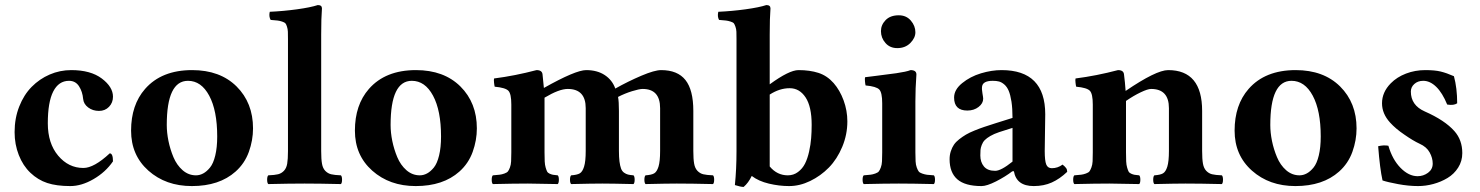

<svg xmlns="http://www.w3.org/2000/svg" viewBox="-20 -718 5790 751"><path d="M421.9 -86.9Q393.1 -44.9 346.2 -17.6Q299.3 9.8 254.9 9.8Q201.2 9.8 164.8 -2.2Q128.4 -14.2 99.1 -42Q69.8 -69.8 53.5 -111.6Q37.1 -153.3 37.1 -201.2Q37.1 -255.4 55.2 -301.3Q73.2 -347.2 103.8 -378.2Q134.3 -409.2 174.3 -426.5Q214.4 -443.8 258.8 -443.8Q334.5 -443.8 378.2 -410.9Q421.9 -377.9 421.9 -339.8Q421.9 -316.4 406.5 -300.3Q391.1 -284.2 367.2 -284.2Q342.8 -284.2 325 -297.6Q307.1 -311 305.2 -331.1Q302.7 -359.4 289.1 -380.6Q275.4 -401.9 250 -401.9Q209.5 -401.9 188.2 -360.1Q167 -318.4 167 -235.8Q167 -157.2 207.5 -109.1Q248 -61 306.2 -61Q347.7 -61 409.2 -118.2Q421.9 -118.2 421.9 -86.9Z M715.3 -401.9Q632.3 -401.9 632.3 -229Q632.3 -199.2 638.9 -166.7Q645.5 -134.3 658.4 -103.3Q671.4 -72.3 694.3 -52.2Q717.3 -32.2 746.6 -32.2Q761.2 -32.2 774.9 -39.6Q788.6 -46.9 801.5 -62.7Q814.5 -78.6 822 -109.9Q829.6 -141.1 829.6 -184.1Q829.6 -285.6 798.3 -343.8Q767.1 -401.9 715.3 -401.9ZM492.7 -207Q492.7 -307.6 547.4 -370.1Q611.8 -443.8 731.4 -443.8Q840.8 -443.8 905.3 -379.9Q969.7 -315.9 969.7 -215.8Q969.7 -169.4 953.4 -124Q937 -78.6 901.4 -46.9Q837.9 9.8 730.5 9.8Q628.4 9.8 560.5 -50.5Q492.7 -110.8 492.7 -207Z M1106.4 -127V-564.9Q1106.4 -584 1106 -594.2Q1105.5 -604.5 1102.5 -613.8Q1099.6 -623 1096.4 -626.7Q1093.3 -630.4 1083.7 -633.5Q1074.2 -636.7 1065.7 -637.7Q1057.1 -638.7 1038.6 -640.1Q1030.8 -653.8 1035.2 -671.9Q1088.4 -674.3 1141.8 -681.6Q1195.3 -689 1223.1 -698.2Q1239.3 -698.2 1239.3 -685.1Q1236.3 -647.9 1236.3 -583V-127Q1236.3 -95.2 1239.5 -77.4Q1242.7 -59.6 1252.4 -49.6Q1262.2 -39.6 1275.1 -36.4Q1288.1 -33.2 1313.5 -32.2Q1317.9 -27.8 1317.9 -15.1Q1317.9 -2.4 1313.5 2Q1227.5 0 1171.4 0Q1113.3 0 1029.3 2Q1024.9 -2.4 1024.9 -15.1Q1024.9 -27.8 1029.3 -32.2Q1054.7 -33.2 1067.6 -36.4Q1080.6 -39.6 1090.3 -49.6Q1100.1 -59.6 1103.3 -77.4Q1106.4 -95.2 1106.4 -127Z M1590.8 -401.9Q1507.8 -401.9 1507.8 -229Q1507.8 -199.2 1514.4 -166.7Q1521 -134.3 1533.9 -103.3Q1546.9 -72.3 1569.8 -52.2Q1592.8 -32.2 1622.1 -32.2Q1636.7 -32.2 1650.4 -39.6Q1664.1 -46.9 1677 -62.7Q1689.9 -78.6 1697.5 -109.9Q1705.1 -141.1 1705.1 -184.1Q1705.1 -285.6 1673.8 -343.8Q1642.6 -401.9 1590.8 -401.9ZM1368.2 -207Q1368.2 -307.6 1422.9 -370.1Q1487.3 -443.8 1606.9 -443.8Q1716.3 -443.8 1780.8 -379.9Q1845.2 -315.9 1845.2 -215.8Q1845.2 -169.4 1828.9 -124Q1812.5 -78.6 1776.9 -46.9Q1713.4 9.8 1606 9.8Q1503.9 9.8 1436 -50.5Q1368.2 -110.8 1368.2 -207Z M2109.9 -122.1Q2109.9 -100.6 2110.6 -86.7Q2111.3 -72.8 2114.3 -62.7Q2117.2 -52.7 2119.9 -47.4Q2122.6 -42 2129.6 -38.8Q2136.7 -35.6 2142.8 -34.4Q2148.9 -33.2 2161.6 -32.2Q2166 -27.8 2166 -15.1Q2166 -2.4 2161.6 2Q2075.7 0 2044.9 0Q1991.7 0 1907.7 2Q1903.3 -2.4 1903.3 -15.1Q1903.3 -27.8 1907.7 -32.2Q1926.3 -33.7 1934.6 -34.7Q1942.9 -35.6 1953.1 -39.3Q1963.4 -43 1967 -47.9Q1970.7 -52.7 1974.6 -63Q1978.5 -73.2 1979.2 -86.9Q1980 -100.6 1980 -122.1V-309.1Q1980 -351.1 1968.5 -363Q1957 -375 1915 -378.9Q1913.6 -383.8 1912.4 -395Q1911.1 -406.2 1912.6 -411.1Q1993.7 -421.4 2078.6 -443.8Q2100.6 -443.8 2102.1 -426.8Q2105 -403.8 2107.4 -374Q2231.4 -443.8 2272.9 -443.8Q2315.9 -443.8 2345.5 -424.3Q2375 -404.8 2386.7 -371.6Q2437 -399.9 2488.8 -421.9Q2540.5 -443.8 2565.9 -443.8Q2630.4 -443.8 2661.1 -405Q2691.9 -366.2 2691.9 -284.2V-127.9Q2691.9 -95.7 2695.1 -77.9Q2698.2 -60.1 2708 -49.8Q2717.8 -39.6 2730.7 -36.4Q2743.7 -33.2 2769 -32.2Q2773.4 -27.8 2773.4 -15.1Q2773.4 -2.4 2769 2Q2683.1 0 2627 0Q2588.9 0 2504.9 2Q2500.5 -2.4 2500.5 -15.1Q2500.5 -27.8 2504.9 -32.2Q2527.8 -33.7 2538.6 -39.8Q2549.3 -45.9 2555.7 -66.2Q2562 -86.4 2562 -127.9V-294.9Q2562 -370.1 2493.7 -370.1Q2480.5 -370.1 2452.1 -361.3Q2423.8 -352.5 2397.5 -338.9Q2400.9 -320.8 2400.9 -284.2V-127.9Q2400.9 -103 2403.1 -86.2Q2405.3 -69.3 2409.2 -58.8Q2413.1 -48.3 2420.9 -42.7Q2428.7 -37.1 2436.5 -35.2Q2444.3 -33.2 2458 -32.2Q2462.4 -27.8 2462.4 -15.1Q2462.4 -2.4 2458 2Q2372.1 0 2335.9 0Q2297.9 0 2213.9 2Q2209.5 -2.4 2209.5 -15.1Q2209.5 -27.8 2213.9 -32.2Q2236.8 -33.7 2247.6 -39.8Q2258.3 -45.9 2264.6 -66.2Q2271 -86.4 2271 -127.9V-294.9Q2271 -370.1 2200.7 -370.1Q2167 -370.1 2109.9 -335.9V-321.3Z M2860.8 -127V-564.9Q2860.8 -583.5 2860.4 -594Q2859.9 -604.5 2856.7 -613.5Q2853.5 -622.6 2850.6 -626.5Q2847.7 -630.4 2837.9 -633.5Q2828.1 -636.7 2819.6 -637.7Q2811 -638.7 2792.5 -640.1Q2785.2 -653.3 2789.6 -671.9Q2842.8 -674.3 2896.2 -681.6Q2949.7 -689 2977.5 -698.2Q2993.7 -698.2 2993.7 -685.1Q2990.7 -647.9 2990.7 -583V-388.2Q3066.9 -443.8 3103.5 -443.8Q3147.5 -443.8 3181.4 -432.9Q3215.3 -421.9 3240.7 -393.1Q3265.1 -365.2 3279.8 -325.2Q3294.4 -285.2 3294.4 -243.2Q3294.4 -191.4 3274.4 -143.6Q3254.4 -95.7 3222.2 -62.7Q3189.9 -29.8 3148.9 -10Q3107.9 9.8 3066.4 9.8Q3027.3 9.8 2987.3 0.2Q2947.3 -9.3 2920.4 -29.8Q2907.2 -2.4 2888.7 13.2Q2877.4 13.2 2854.5 5.9Q2860.8 -56.2 2860.8 -127ZM2990.7 -348.1V-66.9Q3019.5 -32.2 3061.5 -32.2Q3084 -32.2 3101.3 -45.2Q3118.7 -58.1 3128.7 -77.9Q3138.7 -97.7 3144.8 -125.2Q3150.9 -152.8 3152.8 -177.7Q3154.8 -202.6 3154.8 -230Q3154.8 -300.8 3131.1 -336.9Q3107.4 -373 3068.8 -373Q3029.3 -373 2990.7 -348.1Z M3560.5 -122.1Q3560.5 -100.6 3561.3 -86.9Q3562 -73.2 3565.9 -62.7Q3569.8 -52.2 3573.5 -47.4Q3577.1 -42.5 3587.2 -39.1Q3597.2 -35.6 3606 -34.4Q3614.7 -33.2 3632.8 -32.2Q3637.2 -27.8 3637.2 -15.1Q3637.2 -2.4 3632.8 2Q3546.9 0 3495.6 0Q3442.4 0 3358.4 2Q3354 -2.4 3354 -15.1Q3354 -27.8 3358.4 -32.2Q3377 -33.7 3385.3 -34.7Q3393.6 -35.6 3403.8 -39.3Q3414.1 -43 3417.7 -47.9Q3421.4 -52.7 3425.3 -63Q3429.2 -73.2 3429.9 -86.9Q3430.7 -100.6 3430.7 -122.1V-314Q3430.7 -356 3419.2 -367.9Q3407.7 -379.9 3365.7 -383.8Q3364.3 -388.7 3363.3 -399.9Q3362.3 -411.1 3363.8 -416Q3377.4 -418 3405 -421.1Q3432.6 -424.3 3448.7 -426.8L3485.8 -431.6Q3505.9 -434.6 3519.5 -437.5Q3533.2 -440.4 3541.5 -443.8Q3564.5 -443.8 3564.5 -426.8Q3560.5 -371.1 3560.5 -321.3ZM3425.8 -596.2Q3425.8 -620.6 3444.1 -639.4Q3462.4 -658.2 3495.6 -658.2Q3524.9 -658.2 3542.7 -637.5Q3560.5 -616.7 3560.5 -591.8Q3560.5 -569.8 3540.8 -549.8Q3521 -529.8 3489.7 -529.8Q3460.9 -529.8 3443.4 -549.8Q3425.8 -569.8 3425.8 -596.2Z M3945.8 -48.3 3939.5 -47.9Q3912.1 -26.9 3876 -8.5Q3839.8 9.8 3819.3 9.8Q3754.9 9.8 3724.6 -16.6Q3694.3 -43 3694.3 -95.2Q3694.3 -111.8 3699 -126.2Q3703.6 -140.6 3711.2 -151.9Q3718.8 -163.1 3731.9 -173.3Q3745.1 -183.6 3758.3 -191.4Q3771.5 -199.2 3792 -207.5Q3812.5 -215.8 3830.1 -221.7L3873.5 -235.8L3940.4 -256.8Q3940.4 -293.9 3936.3 -320.6Q3932.1 -347.2 3925.5 -362.8Q3918.9 -378.4 3908.4 -387.5Q3897.9 -396.5 3887.7 -399.2Q3877.4 -401.9 3863.3 -401.9Q3824.2 -401.9 3821.3 -379.4Q3819.8 -369.6 3822.8 -353Q3825.7 -336.4 3825.7 -332Q3825.7 -313.5 3807.6 -299.6Q3789.6 -285.6 3763.7 -285.6Q3711.9 -285.6 3711.9 -336.4Q3711.9 -367.2 3743.4 -392.8Q3774.9 -418.5 3816.9 -431.2Q3858.9 -443.8 3897.5 -443.8Q4068.4 -443.8 4068.4 -271L4066.4 -127Q4066.4 -89.4 4072.3 -74.7Q4078.1 -60.1 4094.2 -60.1Q4117.2 -60.1 4136.2 -74.2Q4146 -66.4 4150.1 -60.5Q4154.3 -54.7 4154.3 -45.9Q4125 -18.1 4094 -4.2Q4063 9.8 4023.4 9.8Q3955.6 9.8 3945.8 -48.3ZM3940.4 -217.8 3888.2 -201.2Q3867.7 -194.3 3853.5 -186Q3839.4 -177.7 3831.8 -169.9Q3824.2 -162.1 3820.1 -151.1Q3815.9 -140.1 3815.2 -131.8Q3814.5 -123.5 3814.5 -109.9Q3814.5 -84 3828.6 -66.9Q3842.8 -49.8 3872.6 -49.8Q3895.5 -49.8 3940.4 -85.9Z M4384.3 -122.1Q4384.3 -100.6 4385 -86.7Q4385.7 -72.8 4388.7 -62.7Q4391.6 -52.7 4394.3 -47.4Q4397 -42 4404.1 -38.8Q4411.1 -35.6 4417.2 -34.4Q4423.3 -33.2 4436 -32.2Q4440.4 -27.8 4440.4 -15.1Q4440.4 -2.4 4436 2Q4350.1 0 4319.3 0Q4266.1 0 4182.1 2Q4177.7 -2.4 4177.7 -15.1Q4177.7 -27.8 4182.1 -32.2Q4200.7 -33.7 4209 -34.7Q4217.3 -35.6 4227.5 -39.3Q4237.8 -43 4241.5 -47.9Q4245.1 -52.7 4249 -63Q4252.9 -73.2 4253.7 -86.9Q4254.4 -100.6 4254.4 -122.1V-309.1Q4254.4 -351.1 4242.9 -363Q4231.4 -375 4189.5 -378.9Q4188 -383.8 4186.8 -395Q4185.5 -406.2 4187 -411.1Q4268.1 -421.4 4353 -443.8Q4375 -443.8 4376.5 -426.8Q4380.4 -397.5 4382.8 -362.3Q4502.4 -443.8 4549.3 -443.8Q4682.1 -443.8 4682.1 -284.2V-127.9Q4682.1 -95.7 4685.3 -77.9Q4688.5 -60.1 4698.2 -49.8Q4708 -39.6 4720.9 -36.4Q4733.9 -33.2 4759.3 -32.2Q4763.7 -27.8 4763.7 -15.1Q4763.7 -2.4 4759.3 2Q4673.3 0 4617.2 0Q4579.1 0 4495.1 2Q4490.7 -2.4 4490.7 -15.1Q4490.7 -27.8 4495.1 -32.2Q4518.1 -33.7 4528.8 -39.8Q4539.6 -45.9 4545.9 -66.2Q4552.2 -86.4 4552.2 -127.9V-294.9Q4552.2 -370.1 4482.4 -370.1Q4469.2 -370.1 4441.7 -356.9Q4414.1 -343.8 4384.3 -323.2V-321.3Z M5031.7 -401.9Q4948.7 -401.9 4948.7 -229Q4948.7 -199.2 4955.3 -166.7Q4961.9 -134.3 4974.9 -103.3Q4987.8 -72.3 5010.7 -52.2Q5033.7 -32.2 5063 -32.2Q5077.6 -32.2 5091.3 -39.6Q5105 -46.9 5117.9 -62.7Q5130.9 -78.6 5138.4 -109.9Q5146 -141.1 5146 -184.1Q5146 -285.6 5114.7 -343.8Q5083.5 -401.9 5031.7 -401.9ZM4809.1 -207Q4809.1 -307.6 4863.8 -370.1Q4928.2 -443.8 5047.9 -443.8Q5157.2 -443.8 5221.7 -379.9Q5286.1 -315.9 5286.1 -215.8Q5286.1 -169.4 5269.8 -124Q5253.4 -78.6 5217.8 -46.9Q5154.3 9.8 5046.9 9.8Q4944.8 9.8 4877 -50.5Q4809.1 -110.8 4809.1 -207Z M5370.6 -146Q5392.6 -151.4 5410.6 -147.9Q5426.3 -93.8 5458.3 -61.3Q5490.2 -28.8 5524.9 -28.8Q5547.4 -28.8 5565.7 -42.2Q5584 -55.7 5584 -78.1Q5584 -100.1 5572 -121.8Q5560.1 -143.6 5532.7 -155.8Q5507.3 -167.5 5473.1 -191.4Q5439 -214.4 5417 -238.8Q5385.7 -273.4 5385.7 -314Q5385.7 -357.4 5419.9 -392.1Q5443.8 -416.5 5479.5 -430.2Q5515.1 -443.8 5554.7 -443.8Q5592.3 -443.8 5615.2 -438.2Q5638.2 -432.6 5667 -419.9Q5679.7 -373.5 5679.7 -314Q5666.5 -304.7 5640.6 -309.1Q5622.1 -354.5 5597.9 -378.2Q5573.7 -401.9 5546.9 -401.9Q5525.9 -401.9 5512.2 -389.6Q5498.5 -377.4 5498.5 -359.9Q5498.5 -306.2 5552.7 -282.2Q5631.3 -247.6 5668.9 -205.1Q5699.7 -170.4 5699.7 -119.1Q5699.7 -87.9 5683.6 -62.5Q5667.5 -37.1 5641.8 -21.7Q5616.2 -6.3 5586.4 1.7Q5556.6 9.8 5526.9 9.8Q5489.7 9.8 5448.7 2.2Q5407.7 -5.4 5387.7 -12.2Q5377.4 -58.1 5370.6 -146Z"/></svg>

Font: Linux Libertine G
Style: Bold
Weight: 700
Designer: Philipp H. Poll
Foundry: Philipp H. Poll
Version: Version 5.0.3